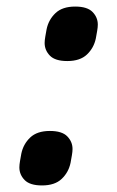

<svg xmlns="http://www.w3.org/2000/svg" viewBox="-20 -553 357 585"><path d="M108 12Q71 12 55 -4.5Q39 -21 39 -43Q39 -51 41 -62.5Q43 -74 45 -85Q51 -114 72 -134Q93 -154 132 -154Q169 -154 185 -137.5Q201 -121 201 -99Q201 -91 199 -79.5Q197 -68 195 -57Q189 -28 168 -8Q147 12 108 12ZM185 -367Q148 -367 132 -383.5Q116 -400 116 -422Q116 -430 118 -441.5Q120 -453 122 -464Q128 -493 149 -513Q170 -533 209 -533Q246 -533 262 -516.5Q278 -500 278 -478Q278 -470 276 -458.5Q274 -447 272 -436Q266 -407 245 -387Q224 -367 185 -367Z"/></svg>

Font: IBM Plex Sans SmBld
Style: Italic
Weight: 600
Italic angle: -11°
Designer: Mike Abbink, Paul van der Laan, Pieter van Rosmalen
Foundry: Bold Monday
Version: Version 3.005